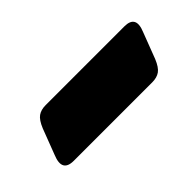

<svg xmlns="http://www.w3.org/2000/svg" viewBox="-20 -460 387 387"><g transform="rotate(-45 174.0 -266.0)"><path d="M313.5 -325.5Q347 -325.5 332 -290L311 -235Q304 -218 295.5 -212Q287 -206 273.5 -206H50Q16.5 -206 31 -241.5L52 -296.5Q59 -313.5 67.5 -319.5Q76 -325.5 89.5 -325.5Z"/></g></svg>

Font: Fraunces 72pt S050 Black
Style: Italic
Weight: 900
Italic angle: -16°
Version: Version 1.000; ttfautohint (v1.8.3)